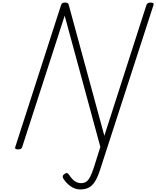

<svg xmlns="http://www.w3.org/2000/svg" viewBox="-20 -1150 1217 1496"><path d="M763 163Q744 225 722 261Q700 297 672 311.5Q644 326 605 326Q567 326 532.5 303Q498 280 473 241Q468 231 469 222.5Q470 214 482 206Q493 197 501 198.5Q509 200 516 209Q529 229 543 244.5Q557 260 574.5 268.5Q592 277 611 277Q635 277 651.5 266Q668 255 682 228.5Q696 202 711 156L762 -5L484 -1028L153 -5Q150 5 143 9.5Q136 14 120 14Q92 14 99 -5L456 -1111Q459 -1121 466 -1125.5Q473 -1130 487 -1130Q499 -1130 505.5 -1126.5Q512 -1123 515 -1114L793 -92L1121 -1111Q1125 -1121 1132.5 -1125.5Q1140 -1130 1154 -1130Q1183 -1130 1176 -1111Z"/></svg>

Font: Playwrite CU ExtraLight
Style: Regular
Weight: 250
Designer: Veronika Burian, José Scaglione
Foundry: TypeTogether
Version: Version 1.002